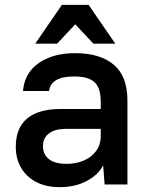

<svg xmlns="http://www.w3.org/2000/svg" viewBox="-20 -760 610 791"><path d="M45 -155Q45 -233 92 -272Q139 -311 230 -311H395V-340Q395 -380 383.5 -402.5Q372 -425 348 -435Q324 -445 285 -445Q190 -445 182 -385H75Q78 -431 104 -466Q130 -501 178 -521Q226 -541 290 -541Q392 -541 448.5 -493.5Q505 -446 505 -346V0H411L405 -79Q385 -40 337.5 -14.5Q290 11 225 11Q169 11 128.5 -10.5Q88 -32 66.5 -69.5Q45 -107 45 -155ZM395 -200V-229H250Q207 -229 182 -210.5Q157 -192 157 -158Q157 -124 181.5 -104.5Q206 -85 255 -85Q293 -85 325 -98.5Q357 -112 376 -138Q395 -164 395 -200ZM235 -740H345L455 -580H365L290 -660L215 -580H125Z"/></svg>

Font: .
Style: 
Weight: 500
Designer: A.Korolkova, Vitaly Kuzmin
Foundry: ParaType Ltd
Version: Version 1.000; Glyphs 3.2, build 3192.0